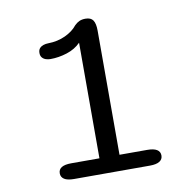

<svg xmlns="http://www.w3.org/2000/svg" viewBox="-73 -695 764 767"><g transform="rotate(-10 309.5 -311.5)"><path d="M166.5 0Q140.2 0 127.2 -8.3Q114.2 -16.7 114.2 -32Q114.2 -63.8 166.5 -63.8H280.8V-532.7Q258.3 -509.8 224.5 -499Q190.7 -488.2 157.2 -488.2Q147.8 -488.2 138.8 -491.1Q129.7 -494 123.8 -500.9Q117.8 -507.8 117.8 -519.7Q117.8 -531.8 123.9 -538.7Q130 -545.5 139.3 -548.6Q148.7 -551.7 158.7 -551.8Q197.2 -552.3 228.8 -567Q260.3 -581.7 277.8 -604Q286.8 -613.2 297.3 -618Q307.8 -622.8 322.3 -622.8Q344.2 -622.8 353.2 -609.5Q362.2 -596.2 362.2 -567.5V-63.8H474.3Q526.7 -63.8 526.7 -32Q526.7 -16.7 513.7 -8.3Q500.7 0 474.3 0Z"/></g></svg>

Font: Sono ExtraLight
Style: Regular
Weight: 200
Designer: Tyler Finck
Foundry: Tyler Finck
Version: Version 2.112